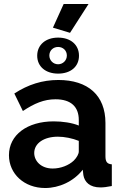

<svg xmlns="http://www.w3.org/2000/svg" viewBox="-20 -935 614 965"><path d="M332 -770 425 -915H300L246 -796ZM272 -746C210 -746 167 -710 167 -655C167 -600 210 -565 272 -565C335 -565 377 -600 377 -655C377 -710 335 -746 272 -746ZM228 -656C228 -681 247 -699 272 -699C297 -699 316 -681 316 -656C316 -631 296 -612 272 -612C247 -612 228 -632 228 -656ZM25 -155C25 -61 102 10 207 10C277 10 350 -23 396 -82L399 -55C405 -20 431 7 485 7C499 7 518 5 542 0V-109C519 -111 510 -121 510 -150V-317C510 -456 422 -533 273 -533C193 -533 121 -510 52 -465L95 -377C152 -415 201 -436 259 -436C337 -436 376 -398 376 -332V-304C342 -318 294 -325 250 -325C117 -325 25 -257 25 -155ZM351 -128C326 -104 285 -88 245 -88C186 -88 152 -126 152 -166C152 -215 201 -248 271 -248C304 -248 344 -240 376 -227V-174C376 -161 366 -143 351 -128Z"/></svg>

Font: FIGSv2-sans-serif
Style: Bold
Weight: 700
Designer: Matt McInerney, Pablo Impallari, Rodrigo Fuenzalida,Mirko Velimirovic
Foundry: Matt McInerney, Pablo Impallari, Rodrigo Fuenzalida
Version: Version 4.021;hotconv 1.0.109;makeotfexe 2.5.65596